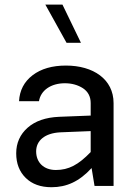

<svg xmlns="http://www.w3.org/2000/svg" viewBox="-20 -801 592 827"><path d="M469.2 -356.9C469.2 -460 381.3 -518.6 264.2 -518.6C205.1 -518.6 157.2 -504.9 120.6 -477.1C84 -449.2 64.5 -411.6 62 -365.2H147.9C155.3 -411.6 199.2 -442.4 259.3 -442.4C289.1 -442.4 315.4 -435.1 337.4 -420.9C359.4 -406.2 370.6 -384.8 370.6 -356.9V-303.2L234.9 -297.9C176.8 -295.4 131.8 -279.8 99.1 -251C66.4 -222.2 49.8 -185.1 49.8 -140.6C49.8 -96.7 63.5 -61.5 90.8 -34.7C118.2 -7.8 155.3 5.4 201.7 5.4C266.6 5.4 321.3 -19 374.5 -77.1L387.2 0H469.2ZM135.7 -148.9C135.7 -195.3 172.9 -227.5 239.3 -231L370.6 -236.3V-146C317.9 -91.3 275.9 -68.8 220.7 -68.8C168 -68.8 135.7 -101.6 135.7 -148.9ZM249 -781.2H175.3L266.6 -616.7H328.6Z"/></svg>

Font: Estedad Medium
Style: Regular
Weight: 500
Designer: Amin Abedi
Version: Version 7.3